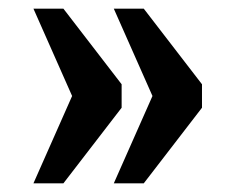

<svg xmlns="http://www.w3.org/2000/svg" viewBox="-20 -491 542 442"><path d="M242 -69H311L445 -243V-297L311 -471H242L331 -270ZM57 -69H126L260 -243V-297L126 -471H57L146 -270Z"/></svg>

Font: Noto Serif Khmer Condensed ExtraBold
Style: Regular
Weight: 800
Width: 3
Designer: Danh Hong and the Monotype Design Team
Foundry: Monotype Imaging Inc.
Version: Version 2.004